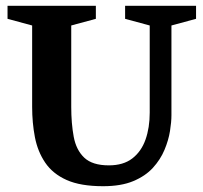

<svg xmlns="http://www.w3.org/2000/svg" viewBox="-20 -634 701 663"><path d="M336 9Q258 9 210 -12.5Q162 -34 136 -72.5Q110 -111 100.5 -160.5Q91 -210 91 -265V-546L6 -569V-614H311V-569L226 -546V-265Q226 -208 234.5 -162Q243 -116 271 -89.5Q299 -63 356 -63Q406 -63 437 -87Q468 -111 482.5 -152Q497 -193 497 -245V-546L412 -569V-614H657V-569L572 -546V-236Q572 -213 567 -181.5Q562 -150 548 -116.5Q534 -83 508 -54.5Q482 -26 440 -8.5Q398 9 336 9Z"/></svg>

Font: Manuale
Style: Bold
Weight: 700
Version: Version 1.002